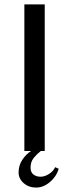

<svg xmlns="http://www.w3.org/2000/svg" viewBox="-20 -682 312 867"><path d="M90 0V-662H182V0ZM143 165Q110 165 87 145Q64 125 64 97Q64 65 80.5 40Q97 15 120 0H164Q146 14 132 31.5Q118 49 118 75Q118 96 131 106Q144 116 163 116Q182 116 201.5 103.5Q221 91 229 73L245 80Q235 115 205.5 140Q176 165 143 165Z"/></svg>

Font: Belleza
Style: Regular
Weight: 400
Designer: Eduardo Rodriguez Tunni
Foundry: Eduardo Rodriguez Tunni
Version: Version 1.003; ttfautohint (v1.8.4.7-5d5b)